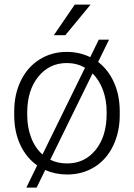

<svg xmlns="http://www.w3.org/2000/svg" viewBox="-20 -770 597 858"><path d="M43.5 -272Q43.5 -348.1 73 -409.2Q102.5 -470.2 156.5 -504.2Q210.4 -538.1 278.8 -538.1Q334.5 -538.1 383.3 -514.6L421.4 -592.8H467.3L418.5 -493.2Q464.4 -458 489.7 -400.9Q515.1 -343.8 515.1 -272V-255.9Q515.1 -179.7 485.4 -118.2Q455.6 -56.6 401.9 -23.4Q348.1 9.8 279.8 9.8Q227.1 9.8 182.1 -10.3L143.6 68.4H97.7L146 -30.8Q97.2 -65.4 70.3 -123.5Q43.5 -181.6 43.5 -255.9ZM101.6 -255.9Q101.6 -202.1 118.9 -155.8Q136.2 -109.4 169.9 -79.6L359.9 -467.3Q323.2 -488.3 278.8 -488.3Q200.2 -488.3 150.9 -427Q101.6 -365.7 101.6 -266.6ZM456.5 -272Q456.5 -322.3 440.4 -366.7Q424.3 -411.1 393.6 -441.9L204.6 -56.2Q237.8 -39.6 279.8 -39.6Q358.4 -39.6 407.5 -100.3Q456.5 -161.1 456.5 -260.7ZM314 -749.5H384.8L272 -612.8H220.7Z"/></svg>

Font: Roboto-Light
Style: Regular
Weight: 300
Designer: Google
Version: Version 2.137; 2017